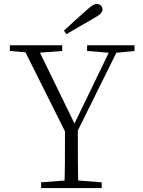

<svg xmlns="http://www.w3.org/2000/svg" viewBox="-20 -952 722 972"><path d="M304 -797 316 -779C360 -804 404 -830 447 -855C486 -876 499 -889 499 -905C499 -920 486 -932 470 -932C455 -932 442 -922 412 -895C377 -865 341 -831 304 -797ZM188 0H495V-29L352 -40H331L188 -29ZM306 0H377C374 -101 374 -151 374 -316H309C309 -151 309 -100 306 0ZM323 -259H358L588 -723H549L350 -312L345 -300H370L164 -723H91ZM30 -694 143 -684H163L295 -694V-723H30ZM421 -694 542 -684H560L661 -694V-723H421Z"/></svg>

Font: Source Han Serif CN VF
Style: Regular
Weight: 250
Designer: Ryoko NISHIZUKA 西塚涼子 (kana & ideographs); Frank Grießhammer (Latin, Greek & Cyrillic); Wenlong ZHANG 张文龙 (bopomofo); San
Foundry: Adobe
Version: Version 2.002;hotconv 1.1.0;makeotfexe 2.6.0